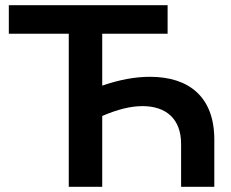

<svg xmlns="http://www.w3.org/2000/svg" viewBox="-20 -720 889 740"><path d="M245 0H374V-273C432 -298 483 -311 529 -311C620 -311 678 -262 678 -165V0H806V-182C806 -346 709 -424 558 -424C501 -424 441 -413 374 -390V-590H626V-700H14V-590H245Z"/></svg>

Font: Chess Sans SemiBold
Style: Regular
Weight: 600
Designer: Wolf Bōese
Foundry: Wolf Bōese
Version: Version 7.223;Glyphs 3.3 (3306)